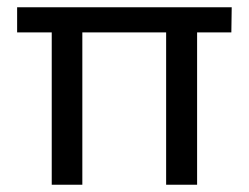

<svg xmlns="http://www.w3.org/2000/svg" viewBox="-20 -507 683 527"><path d="M206 -487V0H122V-487ZM616 -487 615 -418H27V-487ZM521 -487V0H436V-487Z"/></svg>

Font: Exo 2
Style: Regular
Weight: 400
Designer: Natanael Gama
Foundry: Natanael Gama
Version: Version 2.010